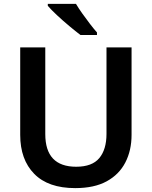

<svg xmlns="http://www.w3.org/2000/svg" viewBox="-20 -958 781 988"><path d="M657 -264Q657 -184 625 -122Q593 -60 529 -25Q465 10 367 10Q228 10 156 -63.5Q84 -137 84 -264V-714H213V-268Q213 -100 372 -100Q454 -100 491 -144.5Q528 -189 528 -269V-714H657ZM371 -938Q384 -916 403.5 -888.5Q423 -861 443 -835Q463 -809 479 -791V-778H394Q370 -796 336.5 -824Q303 -852 272.5 -880.5Q242 -909 226 -928V-938Z"/></svg>

Font: Noto Sans Canadian Aboriginal SemiBold
Style: Regular
Weight: 600
Designer: Monotype Design Team, Typotheque's Kevin King
Foundry: Monotype Imaging Inc.
Version: Version 2.004; ttfautohint (v1.8.4.7-5d5b)